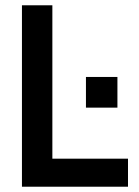

<svg xmlns="http://www.w3.org/2000/svg" viewBox="-20 -706 526 726"><path d="M63 0V-686H178V-106H464V0ZM305 -299V-415H424V-299Z"/></svg>

Font: Archivo Narrow SemiBold
Style: Regular
Weight: 600
Designer: Hector Gatti
Foundry: Omnibus-Type
Version: Version 3.002